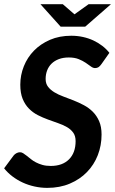

<svg xmlns="http://www.w3.org/2000/svg" viewBox="-25 -904 558 932"><path d="M467.5 -593Q460.5 -583 453.5 -578.2Q446.5 -573.5 436.5 -573.5Q426.5 -573.5 416 -581.5Q405.5 -589.5 391 -599.2Q376.5 -609 356.8 -617Q337 -625 309 -625Q281.5 -625 260.5 -617Q239.5 -609 225.2 -595Q211 -581 203.8 -562Q196.5 -543 196.5 -521Q196.5 -498 208.2 -482.8Q220 -467.5 239 -456Q258 -444.5 282.5 -435.5Q307 -426.5 332.2 -416.5Q357.5 -406.5 382 -393.5Q406.5 -380.5 425.5 -361.5Q444.5 -342.5 456.2 -315.8Q468 -289 468 -251Q468 -198 449.8 -151Q431.5 -104 397.2 -68.8Q363 -33.5 314.2 -12.8Q265.5 8 204.5 8Q173 8 142.5 1.2Q112 -5.5 85 -18Q58 -30.5 35 -48Q12 -65.5 -5 -87L41 -149Q46.5 -156 55 -160.5Q63.5 -165 72 -165Q80 -165 87.8 -160Q95.5 -155 104.8 -147.8Q114 -140.5 124.8 -131.8Q135.5 -123 149.5 -115.8Q163.5 -108.5 181 -103.5Q198.5 -98.5 221.5 -98.5Q278 -98.5 310 -130.5Q342 -162.5 342 -219Q342 -244 330.5 -260Q319 -276 300 -287Q281 -298 257 -306.2Q233 -314.5 207.8 -323.8Q182.5 -333 158.5 -345.2Q134.5 -357.5 115.5 -376.8Q96.5 -396 85 -424Q73.5 -452 73.5 -493Q73.5 -539.5 90.8 -582.5Q108 -625.5 140 -658.2Q172 -691 217.8 -710.8Q263.5 -730.5 321 -730.5Q350.5 -730.5 377.8 -724.5Q405 -718.5 428.5 -707.5Q452 -696.5 471.8 -681.2Q491.5 -666 506 -647.5ZM171.5 -883.5H280L336.5 -834.5L405 -883.5H513.5L388.5 -774.5H269.5Z"/></svg>

Font: Lato TR
Style: Bold Italic
Weight: 700
Italic angle: -12°
Designer: Lukasz Dziedzic
Foundry: tyPoland Lukasz Dziedzic
Version: Version 1.104 2013